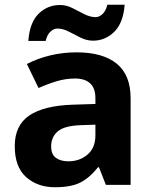

<svg xmlns="http://www.w3.org/2000/svg" viewBox="-20 -777 644 807"><path d="M302 -557Q412 -557 470.5 -509.5Q529 -462 529 -364V0H425L396 -74H392Q357 -30 318 -10Q279 10 211 10Q138 10 90 -32.5Q42 -75 42 -163Q42 -250 103 -291.5Q164 -333 286 -337L381 -340V-364Q381 -407 358.5 -427Q336 -447 296 -447Q256 -447 218 -435.5Q180 -424 142 -407L93 -508Q137 -531 190.5 -544Q244 -557 302 -557ZM381 -253 323 -251Q251 -249 223 -225Q195 -201 195 -162Q195 -128 215 -113.5Q235 -99 267 -99Q315 -99 348 -127.5Q381 -156 381 -208ZM99 -605Q105 -683 142.5 -719.5Q180 -756 232 -756Q259 -756 284.5 -743Q310 -730 334.5 -717.5Q359 -705 382 -705Q397 -705 411 -718Q425 -731 431 -757H504Q498 -680 460 -643Q422 -606 371 -606Q345 -606 319.5 -618.5Q294 -631 269.5 -644Q245 -657 221 -657Q206 -657 192 -644Q178 -631 172 -605Z"/></svg>

Font: Noto IKEA Simplified Chinese
Style: Bold
Weight: 700
Designer: Monotype Design Team
Foundry: Monotype Imaging Inc.
Version: Version 1.100